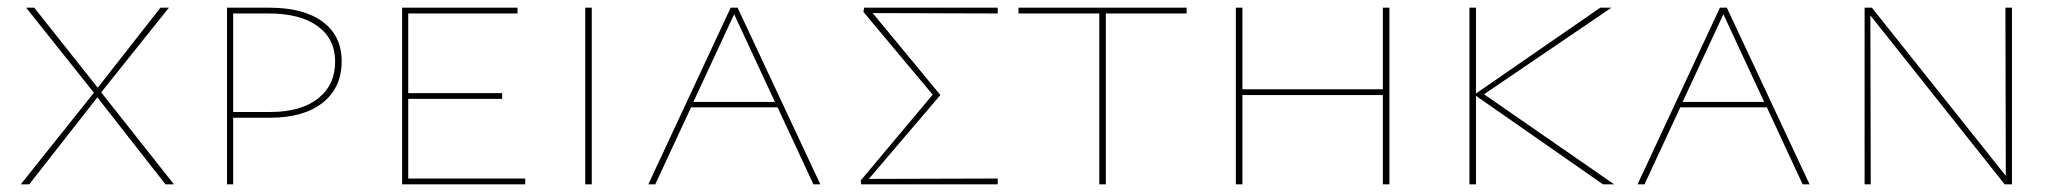

<svg xmlns="http://www.w3.org/2000/svg" viewBox="-20 -479 5353 499"><path d="M224 -238 48 -459H69L234 -251L397 -459H419L243 -239L432 0H410L233 -226L56 0H34Z M868 -320Q868 -251 818.5 -212Q769 -173 682 -173H586V0H570V-459H680Q769 -459 818.5 -422.5Q868 -386 868 -320ZM851 -319Q851 -378 805.5 -411Q760 -444 678 -444H586V-188H683Q762 -188 806.5 -223Q851 -258 851 -319Z M1345 -15V0H1025V-459H1325V-444H1041V-237H1285V-222H1041V-15Z M1501 -459H1518V0H1501Z M2001 -200H1776L1683 0H1665L1879 -459H1897L2112 0H2094ZM1994 -214 1888 -442 1782 -214Z M2573 -444 2248 -445 2424 -232 2238 -14 2573 -15V0H2218L2217 -10L2404 -233L2224 -448L2226 -459H2573Z M3064 -444H2854V0H2837V-444H2627V-459H3064Z M3591 -459V0H3574V-232H3209V0H3192V-459H3209V-247H3574V-459Z M4146 0 3816 -230V0H3799V-459H3816V-236L4139 -459H4168L3837 -234L4175 0Z M4572 -200H4347L4254 0H4236L4450 -459H4468L4683 0H4665ZM4565 -214 4459 -442 4353 -214Z M5209 -459V0H5190L4841 -439L4842 0H4826V-459H4845L5193 -22L5192 -459Z"/></svg>

Font: Ysabeau SC Thin
Style: Regular
Weight: 200
Designer: Christian Thalmann (Catharsis Fonts)
Version: Version 0.003